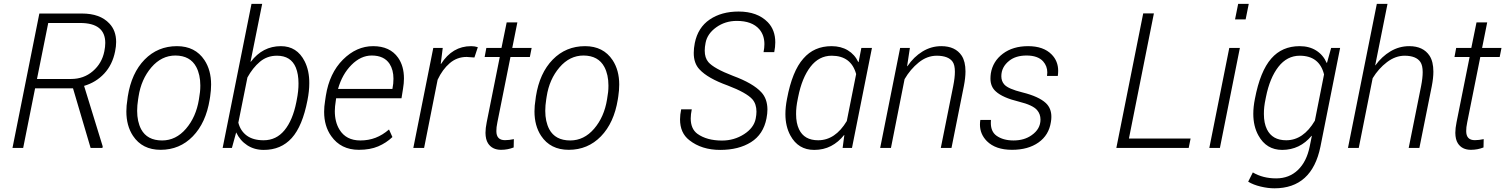

<svg xmlns="http://www.w3.org/2000/svg" viewBox="-20 -782 7958 1015"><path d="M521.5 0H459L366 -315H165.5L102.5 0H46L188 -710.5H413Q509 -710.5 558 -658Q594 -620.5 594 -560Q594 -537 588.5 -510.5Q574.5 -440 531 -393.2Q487.5 -346.5 424.5 -328L523 -8ZM355.5 -364.5Q423 -364.5 471 -406Q519 -447.5 531.5 -510.5Q536.5 -534.5 536.5 -555Q536.5 -660.5 403.5 -660.5H235L175.5 -364.5Z M829 10Q732 10 683 -64Q648 -117 648 -193Q648 -223 653.5 -256L655.5 -272Q675 -396 744.5 -467Q814 -538 915.5 -538Q1012 -538 1061 -464Q1096 -411 1096 -335Q1096 -305 1091 -272L1088.5 -256Q1068.5 -132.5 999.2 -61.2Q930 10 829 10ZM837 -39.5Q910 -39.5 963.2 -101.5Q1016.5 -163.5 1031.5 -256Q1035.5 -280 1037.2 -295.2Q1039 -310.5 1039 -330Q1039 -387 1017.5 -428Q985.5 -488 907.5 -488.5Q834 -488.5 780.2 -425.8Q726.5 -363 712.5 -272L710 -256Q705 -224.5 705 -196Q705 -139.5 726 -99Q758 -39.5 837 -39.5Z M1374.5 10.5Q1324.5 10.5 1286.8 -14.2Q1249 -39 1228.5 -82L1206 0H1157L1309.5 -761.5H1366L1304.5 -456L1306 -455.5Q1368.5 -538 1465 -538Q1550 -538 1590.5 -458Q1615.5 -408.5 1615 -342Q1615 -300.5 1605.5 -252.5Q1579 -115 1522.2 -52.2Q1465.5 10.5 1374.5 10.5ZM1373.5 -40.5Q1440.5 -40.5 1484 -93.5Q1527.5 -146.5 1546.5 -242L1548.5 -252.5Q1558.5 -302 1558 -341.5Q1558 -390 1544 -424.5Q1518 -487.5 1444 -487.5Q1392 -487.5 1354 -455.5Q1316 -423.5 1288 -372.5L1240 -133.5Q1251 -90 1284.5 -65.2Q1318 -40.5 1373.5 -40.5Z M1877 10Q1782 10 1731 -62.5Q1693.5 -115 1693.5 -191Q1693.5 -218.5 1698.5 -248.5L1702.5 -275.5Q1721.5 -395.5 1793 -466.8Q1864.5 -538 1952.5 -538Q2041.5 -538 2084.5 -477Q2115.5 -433 2115.5 -367Q2115.5 -341.5 2110.5 -312.5L2102.5 -262.5H1757L1755.5 -252Q1750 -217.5 1750 -195Q1750 -137 1774.5 -97Q1809.5 -39.5 1885 -39.5Q1928.5 -39.5 1965.5 -53.8Q2002.5 -68 2036.5 -97.5L2054.5 -57.5Q2022 -26.5 1979.2 -8.2Q1936.5 10 1877 10ZM2054.5 -312Q2057.5 -329 2058.8 -340.2Q2060 -351.5 2060 -366Q2060 -412.5 2039.5 -444.5Q2010.5 -488.5 1945 -488.5Q1887.5 -488.5 1838 -438.8Q1788.5 -389 1767 -312Z M2222 0H2165L2270.5 -528.5H2320.5L2310 -444.5L2311.5 -444Q2371.5 -538 2470.5 -538Q2490 -538 2506 -532.5L2488 -478L2447 -481Q2396 -481 2357.5 -448Q2319 -415 2293.5 -360.5Z M2629 10Q2581.5 10 2559.5 -25Q2547 -45 2546.5 -79.5Q2546.5 -104 2553 -136L2622 -480.5H2542L2551 -528.5H2631L2658.5 -663.5H2715L2688 -528.5H2790.5L2781 -480.5H2678.5L2609.5 -136Q2603.5 -107.5 2604 -89Q2604 -41 2649.5 -41Q2671 -41 2696.5 -46.5L2695.5 -2.5Q2664 10 2629 10Z M2986.5 10Q2889.5 10 2840.5 -64Q2805.5 -117 2805.5 -193Q2805.5 -223 2811 -256L2813 -272Q2832.5 -396 2902 -467Q2971.5 -538 3073 -538Q3169.5 -538 3218.5 -464Q3253.5 -411 3253.5 -335Q3253.5 -305 3248.5 -272L3246 -256Q3226 -132.5 3156.8 -61.2Q3087.5 10 2986.5 10ZM2994.5 -39.5Q3067.5 -39.5 3120.8 -101.5Q3174 -163.5 3189 -256Q3193 -280 3194.8 -295.2Q3196.5 -310.5 3196.5 -330Q3196.5 -387 3175 -428Q3143 -488 3065 -488.5Q2991.5 -488.5 2937.8 -425.8Q2884 -363 2870 -272L2867.5 -256Q2862.5 -224.5 2862.5 -196Q2862.5 -139.5 2883.5 -99Q2915.5 -39.5 2994.5 -39.5Z M3787.5 10.5Q3689 10.5 3624 -41Q3575 -79 3575 -151Q3575 -175.5 3581 -204H3637Q3631.5 -177 3631.5 -156Q3631.5 -100.5 3667 -74.5Q3716.5 -39 3797 -39Q3861 -39 3913.2 -72.5Q3965.5 -106 3975 -155Q3979 -175 3979 -192Q3979 -232 3957.5 -257Q3926.5 -292 3827 -330Q3721.5 -368 3678 -415Q3647 -447.5 3647.5 -503Q3647.5 -526.5 3653 -554.5Q3669.5 -636.5 3731.8 -678.8Q3794 -721 3884.5 -721Q3984 -721 4039 -664.5Q4078.5 -623.5 4078.5 -558Q4078.5 -533.5 4073 -506.5H4016.5Q4021 -529 4021 -548.5Q4021 -596 3994 -627.5Q3955.5 -671.5 3875 -671.5Q3813.5 -671.5 3766.2 -637.5Q3719 -603.5 3710 -555.5Q3705.5 -533 3705.5 -514.5Q3705.5 -476.5 3724.5 -454Q3753.5 -420 3855 -381Q3961 -342 4005 -294Q4036.5 -260 4037 -203.5Q4037 -181.5 4032 -156Q4015.5 -71.5 3950.2 -30.5Q3885 10.5 3787.5 10.5Z M4284 10.5Q4200 10.5 4158.5 -65.5Q4132 -114 4132 -179Q4132 -216 4140.5 -259.5Q4168 -406.5 4227 -472.5Q4283.5 -538 4376 -538Q4425.5 -538 4462 -516Q4498.5 -494 4517.5 -453.5L4519 -454L4533.5 -528.5H4589.5L4484 0H4434.5L4443.5 -67.5L4442.5 -68.5Q4412.5 -30.5 4373 -10Q4333.5 10.5 4284 10.5ZM4305 -40.5Q4395.5 -40.5 4456.5 -142L4506 -390.5Q4479.5 -487 4377 -487.5Q4309.5 -487.5 4264.5 -429Q4219.5 -370.5 4199.5 -269.5L4197.5 -259.5Q4188 -215 4188.5 -178.5Q4188.5 -131 4204 -98.5Q4231.5 -40.5 4305 -40.5Z M5010 0H4953.5L5019 -326.5Q5028 -371.5 5028 -402.5Q5028 -438.5 5016 -455.5Q4994 -487 4932.5 -487.5Q4881 -487.5 4836.8 -451.8Q4792.5 -416 4762 -363.5L4690 0H4633L4738.5 -528.5H4790L4775.5 -432.5L4777 -432Q4810.5 -481.5 4856.8 -509.8Q4903 -538 4956 -538Q5030.5 -538 5064 -487.5Q5084 -456.5 5084 -404.5Q5084 -371 5075.5 -327.5Z M5330 10Q5243 10 5197 -36Q5160.5 -73 5160.5 -123.5Q5160.5 -135 5162.5 -148H5218.5L5218 -132Q5218 -86 5248 -64.5Q5283 -39.5 5338 -39.5Q5395 -39.5 5434 -67.5Q5480.5 -100 5480.5 -150Q5480.5 -179 5462.5 -200Q5440 -226.5 5367 -244.5Q5280.5 -265.5 5244.5 -298.5Q5215.5 -324 5216 -368Q5216 -380 5218 -394Q5228.5 -458 5281.5 -498Q5334.5 -538 5415 -538Q5496.5 -538 5539.5 -494Q5574 -459 5574 -407.5Q5574 -394.5 5572 -380.5H5515Q5516.5 -390.5 5516.5 -399Q5516.5 -432.5 5494.5 -457.5Q5466.5 -488.5 5407 -488.5Q5350 -488.5 5315.5 -461Q5273.5 -428 5273.5 -379Q5273.5 -352.5 5289.5 -335Q5310 -312 5385 -293.5Q5471.5 -272 5509 -237Q5538.5 -209 5538 -163.5Q5538 -151 5535.5 -137Q5525 -67.5 5470 -28.8Q5415 10 5330 10Z M6264 0H5881.5L6023.5 -711H6080L5948 -49.5H6274Z M6429 0H6373L6478.5 -528.5H6534.5ZM6565 -679.5H6509L6525.5 -761.5H6581.5Z M6717 213.5Q6683 213.5 6644.2 204.2Q6605.5 195 6578.5 178.5L6603 129.5Q6656 161 6726.5 161Q6795 161 6841.2 116.8Q6887.5 72.5 6903.5 -7L6915 -63.5L6913.5 -64Q6852 10 6758.5 10.5Q6674.5 10.5 6632.5 -66Q6605.5 -114.5 6605.5 -180.5Q6605.5 -217 6614 -259.5Q6642 -406 6700.5 -472.5Q6757.5 -538 6850.5 -538Q6901.5 -538 6938.2 -514.8Q6975 -491.5 6993.5 -449.5H6995L7017 -528.5H7064.5L6960.5 -7Q6915.5 213.5 6717 213.5ZM6779.5 -40.5Q6870 -40.5 6931 -144L6979.5 -388.5Q6955 -487 6851.5 -487.5Q6784 -487.5 6738.2 -428.8Q6692.5 -370 6672.5 -269.5L6670.5 -259.5Q6661 -215.5 6661.5 -179Q6661.5 -131.5 6677.5 -98.5Q6706 -40.5 6779.5 -40.5Z M7483.5 0H7427L7492.5 -326.5Q7501 -370 7501 -400.5Q7501 -436 7489 -454Q7467 -487 7406 -487.5Q7357 -487.5 7312.2 -453.5Q7267.5 -419.5 7236.5 -368.5L7163 0H7106L7258.5 -761.5H7315L7250 -437L7251 -436.5Q7285 -483.5 7331 -510.8Q7377 -538 7430 -538Q7504 -538 7537.5 -487Q7557.5 -456 7557.5 -403Q7557.5 -369.5 7549 -326Z M7756 10Q7708.5 10 7686.5 -25Q7674 -45 7673.5 -79.5Q7673.5 -104 7680 -136L7749 -480.5H7669L7678 -528.5H7758L7785.5 -663.5H7842L7815 -528.5H7917.5L7908 -480.5H7805.5L7736.5 -136Q7730.5 -107.5 7731 -89Q7731 -41 7776.5 -41Q7798 -41 7823.5 -46.5L7822.5 -2.5Q7791 10 7756 10Z"/></svg>

Font: Roberto Sans Light
Style: Italic
Weight: 300
Italic angle: -11°
Designer: Google
Version: Version 1.00;June 11, 2020;FontCreator 12.0.0.2522 64-bit; t